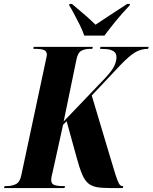

<svg xmlns="http://www.w3.org/2000/svg" viewBox="-60 -951 772 971"><path d="M-40 0 -36 -10H-25Q0 -10 20.5 -20Q41 -30 48 -66L170 -638Q177 -669 177 -674Q177 -693 161.5 -698.5Q146 -704 121 -704H109L110 -714H409L407 -704H395Q371 -704 352 -694.5Q333 -685 326 -647L262 -337L467 -551Q507 -593 518 -617.5Q529 -642 529 -662Q529 -683 514 -692Q499 -701 479.5 -702.5Q460 -704 446 -704L448 -714H692L689 -704Q653 -704 623 -686Q593 -668 550 -623L404 -468L497 -157Q514 -100 524 -68Q534 -36 541.5 -23Q549 -10 558 -10H563L561 0H497Q456 0 430 -4.5Q404 -9 386 -24Q368 -39 354.5 -71.5Q341 -104 326 -160L277 -338L259 -320L206 -80Q203 -70 201 -59.5Q199 -49 199 -40Q199 -21 215 -15.5Q231 -10 256 -10H269L266 0ZM366 -771Q358 -796 343.5 -825Q329 -854 314.5 -881Q300 -908 290 -924L291 -931H304Q346 -896 374 -871.5Q402 -847 423 -826Q452 -845 491 -871Q530 -897 583 -931H597L596 -924Q556 -882 525.5 -844.5Q495 -807 468 -771Z"/></svg>

Font: Noto Serif Display ExtraCondensed ExtraBold
Style: Italic
Weight: 800
Width: 2
Italic angle: -12°
Designer: Monotype Design Team
Foundry: Monotype Imaging Inc.
Version: Version 2.009